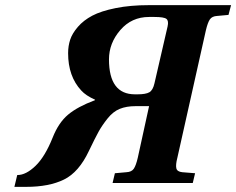

<svg xmlns="http://www.w3.org/2000/svg" viewBox="-20 -712 919 747"><path d="M36 15 47 -31H48Q81 -31 118 -66.5Q155 -102 185 -177Q208 -235 245 -266Q282 -297 349 -322L350 -324Q314 -340 296 -360Q245 -415 245 -505Q245 -533 253 -557.5Q261 -582 283 -607.5Q305 -633 339 -651Q373 -669 430 -680.5Q487 -692 560 -692H879L869 -654L825 -650Q805 -649 796.5 -636.5Q788 -624 781 -594L670 -98Q663 -71 666 -57.5Q669 -44 689 -42L739 -38L730 0H418L427 -38L472 -42Q492 -43 500.5 -55.5Q509 -68 516 -98L560 -299H507Q472 -299 446 -288.5Q420 -278 398.5 -251Q377 -224 363.5 -199.5Q350 -175 326 -125Q287 -42 229 -13.5Q171 15 82 15ZM404 -481Q404 -345 505 -345H515Q547 -345 561 -353Q575 -361 581 -388L632 -609Q637 -631 627.5 -638.5Q618 -646 581 -646H560Q492 -646 448 -595Q404 -544 404 -481Z"/></svg>

Font: Heuristica
Style: Bold Italic
Weight: 700
Italic angle: -13°
Version: Version 1.0.2